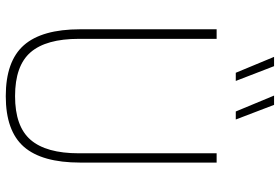

<svg xmlns="http://www.w3.org/2000/svg" viewBox="-176 -808 993 682"><g transform="rotate(90 321.0 -467.5)"><path d="M322 9Q198 9 141.2 -55.2Q84.5 -119.5 84.5 -255.5V-740H118.5V-250.5Q118.5 -134.5 166.2 -79.2Q214 -24 322 -24Q429.5 -24 477.2 -79.2Q525 -134.5 525 -250.5V-740H558V-255.5Q558 -119.5 501.8 -55.2Q445.5 9 322 9ZM376.5 -808 320 -944H353L405 -808ZM239 -808 182.5 -944H215.5L268 -808Z"/></g></svg>

Font: Encode Sans SemiCondensed SemiCondensed Thin
Style: Regular
Weight: 100
Width: 4
Designer: Multiple Designers
Foundry: Impallari Type
Version: Version 3.000; ttfautohint (v1.8.3) -l 8 -r 50 -G 200 -x 14 